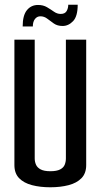

<svg xmlns="http://www.w3.org/2000/svg" viewBox="-20 -788 426 813"><path d="M193 5Q150 5 115.5 -4Q81 -13 61 -33.5Q41 -54 41 -89V-620H127V-117Q127 -103 132.5 -90.5Q138 -78 152.5 -70.5Q167 -63 193 -63Q220 -63 234.5 -70.5Q249 -78 254 -90.5Q259 -103 259 -117V-620H345V-89Q345 -54 325 -33.5Q305 -13 270.5 -4Q236 5 193 5ZM76 -676Q76 -723 94 -745Q112 -767 141 -767Q163 -767 179 -757.5Q195 -748 208.5 -738.5Q222 -729 237 -729Q255 -729 262 -741Q269 -753 269 -768H309Q309 -719 289.5 -698.5Q270 -678 245 -678Q223 -678 208 -688.5Q193 -699 180 -709Q167 -719 151 -719Q137 -719 128 -707.5Q119 -696 119 -676Z"/></svg>

Font: Smooch Sans Thin SemiBold
Style: Regular
Weight: 600
Version: Version 1.010